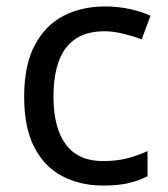

<svg xmlns="http://www.w3.org/2000/svg" viewBox="-20 -566 520 596"><path d="M300 10Q229 10 173.5 -19Q118 -48 86.5 -109Q55 -170 55 -265Q55 -364 88 -426Q121 -488 177.5 -517Q234 -546 306 -546Q347 -546 385 -537.5Q423 -529 447 -517L420 -444Q396 -453 364 -461Q332 -469 304 -469Q146 -469 146 -266Q146 -169 184.5 -117.5Q223 -66 299 -66Q343 -66 376.5 -75Q410 -84 438 -97V-19Q411 -5 378.5 2.5Q346 10 300 10Z"/></svg>

Font: Noto Sans Syriac Eastern
Style: Regular
Weight: 400
Designer: Patrick Giasson and the Monotype Design Team
Foundry: Monotype Imaging Inc.
Version: Version 3.001; ttfautohint (v1.8.4.7-5d5b)